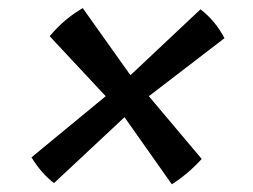

<svg xmlns="http://www.w3.org/2000/svg" viewBox="-20 -518 640 485"><path d="M189 -497.5 309.5 -328 486.5 -494.5Q524.5 -465 547 -421.5L356 -275L489.5 -116.5Q455 -78.5 414 -52.5L294.5 -222L116.5 -55.5Q85.5 -78.5 59.5 -120.5L247 -275L105.5 -426.5Q141.5 -470 189 -497.5Z"/></svg>

Font: JuliaMono Italic
Style: Regular
Weight: 400
Italic angle: -9°
Monospace: yes
Designer: cormullion
Foundry: corm
Version: Version 0.049; ttfautohint (v1.8.4)